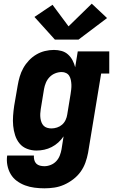

<svg xmlns="http://www.w3.org/2000/svg" viewBox="-20 -809 640 1042"><path d="M221 213Q194 213 167 209.5Q140 206 116 197Q92 188 71.5 173Q51 158 38 136Q25 114 20 87.5Q15 61 19 35H164Q163 47 166 59Q169 71 177 79Q185 87 197 90Q209 93 221 93Q238 93 255.5 86Q273 79 285.5 65.5Q298 52 304.5 35Q311 18 314 1L325 -69Q313 -51 296.5 -36Q280 -21 260.5 -11Q241 -1 220 3.5Q199 8 178 8Q151 8 126.5 -1.5Q102 -11 86 -30.5Q70 -50 62 -75Q54 -100 51.5 -126.5Q49 -153 51 -180.5Q53 -208 57 -235L76 -345Q80 -369 87 -393Q94 -417 106.5 -439.5Q119 -462 137 -481Q155 -500 177 -513Q199 -526 223.5 -532Q248 -538 273 -538Q294 -538 314 -532.5Q334 -527 349 -513.5Q364 -500 373.5 -482Q383 -464 388 -444L402 -530H573V-410H529L458 20Q453 47 443.5 73.5Q434 100 417.5 123Q401 146 377.5 164Q354 182 328 193.5Q302 205 275 209Q248 213 221 213ZM259 -112Q274 -112 289.5 -117Q305 -122 317 -132.5Q329 -143 336 -158Q343 -173 345 -188L363 -298Q365 -311 366.5 -324Q368 -337 367.5 -349.5Q367 -362 364.5 -374.5Q362 -387 356 -397Q350 -407 339 -412.5Q328 -418 315 -418Q297 -418 279.5 -411Q262 -404 249 -390.5Q236 -377 229 -360Q222 -343 219 -326L201 -216Q199 -204 198.5 -191.5Q198 -179 199.5 -167.5Q201 -156 205 -145.5Q209 -135 216.5 -127Q224 -119 235.5 -115.5Q247 -112 259 -112ZM406 -594H278L167 -717L265 -783L352 -666L478 -789L561 -711Z"/></svg>

Font: Iosevka Curly Slab HvExObl
Style: Regular
Weight: 900
Width: 7
Italic angle: -9°
Monospace: yes
Designer: Belleve Invis
Foundry: Belleve Invis
Version: Version 11.1.0; ttfautohint (v1.8.3)